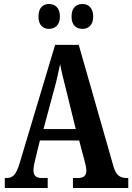

<svg xmlns="http://www.w3.org/2000/svg" viewBox="-20 -938 660 958"><path d="M392 -794C418 -794 445 -810 445 -855C445 -902 418 -918 392 -918C362 -918 337 -902 337 -855C337 -810 362 -794 392 -794ZM224 -794C252 -794 279 -810 279 -855C279 -902 252 -918 224 -918C197 -918 172 -902 172 -855C172 -810 197 -794 224 -794ZM4 0H218V-50H186C157 -50 147 -65 147 -89C147 -107 154 -135 158 -151L179 -237H375L401 -139C405 -124 411 -101 411 -85C411 -61 395 -50 372 -50H344V0H620V-50H611C579 -50 559 -64 547 -105L373 -714H255L78 -124C60 -63 42 -50 13 -50H4ZM197 -294 250 -491C262 -534 272 -578 280 -618C287 -578 299 -534 311 -485L358 -294Z"/></svg>

Font: Noto Serif Sinhala ExtraCondensed
Style: Bold
Weight: 700
Width: 2
Designer: Jelle Bosma - Monotype Design Team
Foundry: Monotype Imaging Inc.
Version: Version 2.007